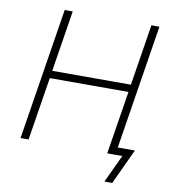

<svg xmlns="http://www.w3.org/2000/svg" viewBox="-92 -784 904 1012"><g transform="rotate(10 360.0 -278.0)"><path d="M535 149 605 0H525L531 -40H665L577 149ZM60 0 172 -705H215L163 -378H584L636 -705H679L567 0H524L578 -338H157L103 0Z"/></g></svg>

Font: Nunito Sans 10pt SemiCondensed ExtraLight
Style: Italic
Weight: 250
Width: 4
Italic angle: -9°
Designer: Vernon Adams
Foundry: Vernon Adams
Version: Version 3.101;gftools[0.9.27]